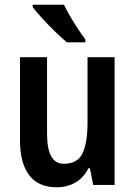

<svg xmlns="http://www.w3.org/2000/svg" viewBox="-20 -879 574 816"><path d="M467 -636V-93H376L362 -164H356Q335 -123 300 -103Q265 -83 222 -83Q143 -83 104 -134.5Q65 -186 65 -282V-636H180V-310Q180 -183 251 -183Q310 -183 331 -228Q352 -273 352 -359V-636ZM252 -859Q262 -837 278.5 -809Q295 -781 312.5 -754.5Q330 -728 343 -711V-699H264Q244 -716 215 -744Q186 -772 159.5 -801Q133 -830 119 -849V-859Z"/></svg>

Font: Noto Sans Kannada UI Condensed SemiBold
Style: Regular
Weight: 600
Width: 3
Designer: Jelle Bosma - Monotype Design Team
Foundry: Monotype Imaging Inc.
Version: Version 2.005; ttfautohint (v1.8.4.7-5d5b)